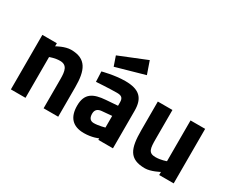

<svg xmlns="http://www.w3.org/2000/svg" viewBox="-110 -1133 1837 1525"><g transform="rotate(30 808.5 -371.0)"><path d="M196 -374C196 -374 240 -392 287 -392C352 -392 362 -343 362 -267V0H496V-271C496 -424 460 -512 320 -512C263 -512 195 -472 195 -472V-500H62V0H196Z M864 -113C864 -113 809 -97 766 -97C730 -97 717 -121 717 -156C717 -192 738 -209 773 -212L864 -220ZM998 -344C998 -461 946 -512 816 -512C720 -512 613 -483 613 -483L617 -390C617 -390 739 -398 805 -398C845 -398 864 -387 864 -344V-313L757 -305C647 -297 582 -265 582 -152C582 -46 632 11 737 11C812 11 864 -14 864 -14C864 -13 864 0 864 0H998V-344ZM679 -564 941 -638 901 -753 649 -651Z M1421 -126C1421 -126 1375 -108 1325 -108C1259 -108 1255 -147 1255 -236V-500H1121V-238C1121 -69 1151 11 1297 11C1350 11 1422 -28 1422 -28V0H1555V-500H1421Z"/></g></svg>

Font: RazerF5
Style: Bold
Weight: 700
Foundry: Razer Inc.
Version: Version 2